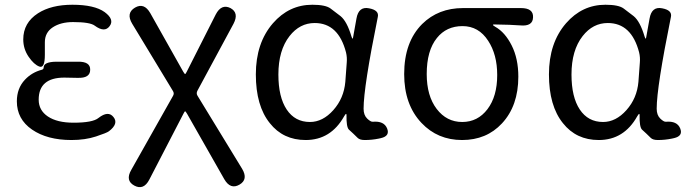

<svg xmlns="http://www.w3.org/2000/svg" viewBox="-20 -577 2907 809"><path d="M281 13Q179 13 115 -31Q51 -75 51 -150Q51 -205 85 -241Q114 -272 156 -283Q164 -285 164 -293Q164 -316 216 -317H308Q361 -318 360 -283Q360 -247 307 -249H303Q277 -250 251 -250Q143 -250 143 -157Q143 -112 182 -86Q221 -60 290 -60Q371 -60 395 -80Q436 -112 458 -84Q481 -56 439 -24Q430 -17 384.5 -2Q339 13 281 13ZM169 -346Q169 -288 146 -296.5Q123 -305 100.5 -338Q78 -371 78 -411Q78 -481 140 -521Q196 -557 285 -557Q378 -557 421 -526Q463 -495 442 -467Q421 -438 379 -469Q359 -484 288 -484Q236 -484 202.5 -462Q169 -440 169 -399Z M609 180Q585 226 546 205Q507 184 533 139L709 -173Q715 -183 709 -193L537 -477Q510 -522 549 -545Q587 -567 613 -522L752 -275Q758 -265 760 -265Q762 -265 767 -275L889 -516Q913 -562 951 -543Q988 -523 964 -477L812 -195Q806 -184 812 -174L1000 134Q1027 179 989 201Q951 223 925 178L768 -98Q762 -108 760 -108Q758 -108 753 -98Z M1268 13Q1173 13 1117 -58Q1058 -131 1058 -263.5Q1058 -396 1130 -479Q1198 -557 1296 -557Q1352 -557 1373 -541Q1394 -525 1415 -509Q1442 -487 1461 -423Q1464 -414 1465.5 -414Q1467 -414 1468 -421L1482 -499Q1491 -551 1535 -542Q1578 -534 1572 -506Q1512 -210 1512 -119Q1512 -92 1527 -77.5Q1542 -63 1551 -64Q1598 -68 1611 -36Q1624 -4 1585 5L1576 7Q1547 13 1517 13Q1496 13 1487 4Q1469 -14 1450 -31Q1439 -42 1440 -92Q1440 -97 1438 -97Q1436 -97 1430 -87Q1374 13 1268 13ZM1286 -63Q1340 -63 1384.5 -113Q1429 -163 1435 -232L1441 -313Q1443 -335 1438 -356Q1406 -480 1306 -480Q1243 -480 1200 -425Q1153 -365 1153 -263Q1153 -168 1188 -115.5Q1223 -63 1286 -63Z M1756 -59Q1683 -136 1683 -265Q1683 -400 1759 -476Q1827 -543 1931 -543H2175Q2228 -543 2226 -504Q2225 -465 2172 -470Q2134 -473 2062 -474Q2057 -474 2057 -472Q2057 -470 2067 -464Q2108 -441 2136 -385.5Q2164 -330 2164 -254Q2164 -131 2095 -57Q2030 13 1927 13Q1824 13 1756 -59ZM2075 -261Q2075 -347 2037 -405Q1997 -467 1929 -467Q1861 -467 1821 -417Q1778 -364 1778 -265Q1778 -173 1820 -118Q1862 -63 1927.5 -63Q1993 -63 2034 -117Q2075 -171 2075 -261Z M2503 13Q2408 13 2352 -58Q2293 -131 2293 -263.5Q2293 -396 2365 -479Q2433 -557 2531 -557Q2587 -557 2608 -541Q2629 -525 2650 -509Q2677 -487 2696 -423Q2699 -414 2700.5 -414Q2702 -414 2703 -421L2717 -499Q2726 -551 2770 -542Q2813 -534 2807 -506Q2747 -210 2747 -119Q2747 -92 2762 -77.5Q2777 -63 2786 -64Q2833 -68 2846 -36Q2859 -4 2820 5L2811 7Q2782 13 2752 13Q2731 13 2722 4Q2704 -14 2685 -31Q2674 -42 2675 -92Q2675 -97 2673 -97Q2671 -97 2665 -87Q2609 13 2503 13ZM2521 -63Q2575 -63 2619.5 -113Q2664 -163 2670 -232L2676 -313Q2678 -335 2673 -356Q2641 -480 2541 -480Q2478 -480 2435 -425Q2388 -365 2388 -263Q2388 -168 2423 -115.5Q2458 -63 2521 -63Z"/></svg>

Font: Resource Han Rounded KR
Style: Regular
Weight: 400
Designer: Cyano Hao (round all glyphs); Ryoko NISHIZUKA 西塚涼子 (kana, bopomofo & ideographs); Paul D. Hunt (Latin, Greek & Cyrillic)
Foundry: Cyano Hao
Version: 0.990